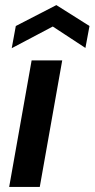

<svg xmlns="http://www.w3.org/2000/svg" viewBox="-20 -733 371 753"><path d="M16 0 104 -496H224L136 0ZM26 -544 42 -631 201 -713 331 -631 315 -545 187 -629Z"/></svg>

Font: DM Sans 28pt SemiBold
Style: Italic
Weight: 600
Italic angle: -10°
Version: Version 4.004;gftools[0.9.30]